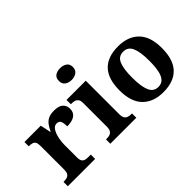

<svg xmlns="http://www.w3.org/2000/svg" viewBox="-86 -1210 1661 1661"><g transform="rotate(-45 744.5 -380.0)"><path d="M19.7 0V-53H23.8Q46.8 -53 63.6 -58Q80.3 -63 89.9 -78.5Q99.4 -94 99.4 -125V-415Q99.4 -445 90.8 -459.5Q82.2 -474 66.3 -478.5Q50.5 -483 28.5 -483H24.9V-536H224.7L244.9 -440.5H249.9Q265.2 -475.7 284.2 -499.8Q303.3 -524 330.6 -535.9Q357.9 -547.7 399 -547.7Q456.4 -547.7 482.3 -523.2Q508.2 -498.7 508.2 -459.7Q508.2 -414.2 475.4 -391.8Q442.6 -369.5 382.7 -369.5Q382.7 -410.5 373.3 -431.6Q363.9 -452.7 335.5 -452.7Q313.3 -452.7 297.5 -436Q281.7 -419.2 271.9 -391.8Q262 -364.5 257 -333.2Q252 -302 252 -273V-120Q252 -91 261.2 -76.5Q270.4 -62 286.3 -57.5Q302.2 -53 321.8 -53H353.9V0Z M539.6 0V-53H552Q572.3 -53 588.2 -59Q604.1 -64.9 613.5 -80.3Q623 -95.7 623 -124.1V-416.1Q623 -443.2 613.3 -457.4Q603.5 -471.7 587.6 -477.3Q571.7 -483 552 -483H539.8V-536H775V-123.9Q775 -95.8 784.3 -80.3Q793.5 -64.8 809.9 -58.9Q826.3 -53 846 -53H857.8V0ZM694.4 -626.1Q658.3 -626.1 633.6 -643.9Q609 -661.7 609 -698Q609 -736.5 633.6 -753.2Q658.3 -769.9 694.4 -769.9Q729 -769.9 754.7 -753.2Q780.4 -736.5 780.4 -698Q780.4 -661.7 754.7 -643.9Q729 -626.1 694.4 -626.1Z M1179.9 10Q1059.8 10 990.8 -59.6Q921.9 -129.2 921.9 -270.2Q921.9 -410.7 988 -479.8Q1054.2 -548.9 1183.1 -548.9Q1303.2 -548.9 1372.1 -479.8Q1441.1 -410.7 1441.1 -270.2Q1441.1 -129.2 1374.9 -59.6Q1308.8 10 1179.9 10ZM1182 -53Q1220.4 -53 1243.4 -77.7Q1266.5 -102.3 1276.3 -150.9Q1286.1 -199.6 1286.1 -270.2Q1286.1 -377.5 1262.3 -431.2Q1238.5 -484.9 1180.9 -484.9Q1123.4 -484.9 1100.4 -431.2Q1077.5 -377.5 1077.5 -270.3Q1077.5 -163.1 1100.9 -108.1Q1124.4 -53 1182 -53Z"/></g></svg>

Font: Noto Serif Gurmukhi
Style: Regular
Weight: 400
Designer: Vaibhav Singh and the Monotype Design Team
Foundry: Monotype Imaging Inc.
Version: Version 2.003